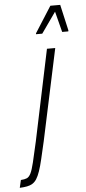

<svg xmlns="http://www.w3.org/2000/svg" viewBox="-120 -937 435 970"><g transform="rotate(-5 97.0 -451.5)"><path d="M-60 0 -51 -39Q-32 -40 -20.5 -45Q-9 -50 -0.5 -67Q8 -84 17 -121.5Q26 -159 41 -226L138 -688H180L81 -224Q69 -172 60.5 -135.5Q52 -99 43.5 -74.5Q35 -50 26 -36Q17 -22 5 -14.5Q-7 -7 -23 -4Q-39 -1 -60 0ZM89 -766 90 -771 174 -903H224L254 -771L253 -766H222L195 -871L121 -766Z"/></g></svg>

Font: Saira UltraCondensed ExtraLight
Style: Italic
Weight: 250
Width: 1
Italic angle: -12°
Designer: Hector Gatti with collaboration of the Omnibus-Type team
Foundry: Omnibus-Type
Version: Version 1.101